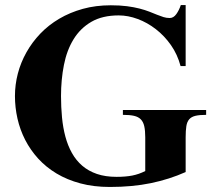

<svg xmlns="http://www.w3.org/2000/svg" viewBox="-20 -724 849 759"><path d="M794.9 -270Q768.6 -270 752.4 -266.1Q736.3 -262.2 727.8 -252.2Q719.2 -242.2 716.6 -224.9Q713.9 -207.5 713.9 -181.2V-43.9Q649.4 -15.1 576.4 0Q503.4 15.1 414.1 15.1Q350.6 15.1 297.9 1Q245.1 -13.2 203.6 -38.1Q162.1 -63 131.1 -96.9Q100.1 -130.9 79.6 -170.9Q59.1 -210.9 49.1 -255.1Q39.1 -299.3 39.1 -344.2Q39.1 -389.2 50.5 -433.1Q62 -477.1 84.5 -517.1Q106.9 -557.1 139.4 -591.1Q171.9 -625 214.1 -649.9Q256.3 -674.8 307.4 -689Q358.4 -703.1 418 -703.1Q454.1 -703.1 481.9 -699.5Q509.8 -695.8 531.5 -690.2Q553.2 -684.6 570.1 -678Q586.9 -671.4 600.6 -665.8Q614.3 -660.2 626.2 -656.5Q638.2 -652.8 650.9 -652.8Q666 -652.8 677 -668.2Q688 -683.6 694.8 -704.1H713.9V-462.9H693.8Q681.6 -508.8 655.8 -545.7Q629.9 -582.5 596.2 -608.6Q562.5 -634.8 524.4 -648.9Q486.3 -663.1 449.2 -663.1Q384.8 -663.1 341.1 -637.7Q297.4 -612.3 270.8 -568.8Q244.1 -525.4 232.7 -467.3Q221.2 -409.2 221.2 -344.2Q221.2 -300.8 225.1 -260Q229 -219.2 238.5 -183.8Q248 -148.4 264.4 -119.1Q280.8 -89.8 305.2 -68.8Q329.6 -47.9 363 -36.4Q396.5 -24.9 440.9 -24.9Q476.1 -24.9 502.7 -30Q529.3 -35.2 554.2 -47.9V-181.2Q554.2 -207.5 550.3 -224.9Q546.4 -242.2 536.6 -252.2Q526.9 -262.2 509.8 -266.1Q492.7 -270 465.8 -270V-289.1H794.9Z"/></svg>

Font: Tai Heritage Pro
Style: Bold
Weight: 700
Designer: Faah Baccam, Walt Agee, Victor Gaultney, Annie Olsen, Eric Hays
Foundry: SIL International
Version: Version 2.600